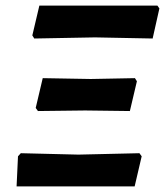

<svg xmlns="http://www.w3.org/2000/svg" viewBox="-20 -663 595 683"><path d="M102 -526 95 -537 120 -643H540L547 -633L523 -526L318 -530ZM115 -268 107 -279 132 -385 303 -382 460 -385 467 -374 442 -268 283 -270ZM39 0 44 -107 54 -118 259 -113 476 -118 484 -107 459 0Z"/></svg>

Font: Alegreya Sans SC
Style: Bold Italic
Weight: 700
Italic angle: -7°
Designer: Juan Pablo del Peral
Foundry: Huerta Tipografica
Version: Version 2.007